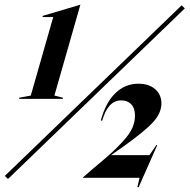

<svg xmlns="http://www.w3.org/2000/svg" viewBox="-62 -739 788 798"><path d="M272 -719.2 164.1 -341.8 199.2 -333V-328.1H18.1V-333L65.9 -341.8L159.2 -668H115.2V-672.9L271 -719.2ZM-42 -7.8 692.9 -716.8 706.1 -704.1 -28.8 4.9ZM282.2 0V-1L328.1 -41Q375.5 -80.1 401.6 -104Q427.7 -127.9 452.9 -156Q478 -184.1 488.5 -208.5Q499 -232.9 499 -258.8Q499 -289.1 483.6 -305.4Q468.3 -321.8 441.9 -321.8Q386.7 -321.8 362.8 -237.8H356.9Q376.5 -311.5 417 -351.3Q457.5 -391.1 513.2 -391.1Q557.1 -391.1 583 -368.4Q608.9 -345.7 608.9 -309.1Q608.9 -269 573.7 -230.7Q538.6 -192.4 449.2 -128.9L400.9 -95.2V-94.2H559.1L587.9 -136.2H591.8L514.2 39.1H508.8L518.1 0Z"/></svg>

Font: Nyght Serif Medium Italic
Style: Regular
Weight: 500
Italic angle: -16°
Designer: Maksym Kobuzan
Version: Version 0.410;Glyphs 3.1.2 (3151)